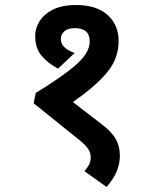

<svg xmlns="http://www.w3.org/2000/svg" viewBox="-20 -652 603 764"><path d="M283 -632Q364 -632 408 -592.5Q452 -553 452 -489Q452 -451 437.5 -415Q423 -379 383.5 -338.5Q344 -298 270 -246L383 -159Q424 -128 440.5 -99Q457 -70 457 -33Q457 -1 444.5 29.5Q432 60 404 92L316 29Q328 15 334.5 3Q341 -9 341 -26Q341 -44 331 -59Q321 -74 298 -93L114 -241L122 -282Q232 -349 284.5 -396Q337 -443 337 -487Q337 -540 278 -540Q250 -540 236 -527.5Q222 -515 222 -496Q222 -461 277 -441L211 -379Q171 -400 145.5 -430Q120 -460 120 -509Q120 -539 137 -567Q154 -595 190 -613.5Q226 -632 283 -632Z"/></svg>

Font: Noto Sans Devanagari UI SemiBold
Style: Regular
Weight: 600
Designer: Jelle Bosma - Monotype Design Team
Foundry: Monotype Imaging Inc.
Version: Version 2.003; ttfautohint (v1.8.4.7-5d5b)